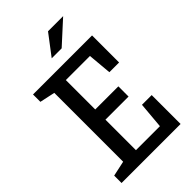

<svg xmlns="http://www.w3.org/2000/svg" viewBox="-269 -1010 1104 1104"><g transform="rotate(-45 282.5 -458.0)"><path d="M33 -60 126 -80V-640L33 -660V-720H513V-500H434L421 -645H225V-406H413V-323H225V-75H420L434 -235H513V0H33ZM351 -916H474L337 -791H256Z"/></g></svg>

Font: HermeneusOne
Style: Regular
Weight: 400
Designer: Rodrigo Fuenzalida, Pablo Impallari
Foundry: Pablo Impallari, Rodrigo Fuenzalida
Version: Version 1.000; ttfautohint (v0.8) -G 200 -r 50